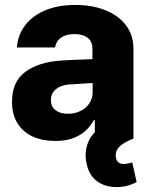

<svg xmlns="http://www.w3.org/2000/svg" viewBox="-20 -557 604 772"><path d="M329.1 104.5Q324.2 85 324.2 68.4Q324.2 41.5 333.7 16.8Q343.3 -7.8 361.3 -24.9V-74.2H357.4Q335 -33.2 296.4 -11.7Q257.8 9.8 203.1 9.8Q151.4 9.8 112.1 -7.8Q72.8 -25.4 50.5 -60.8Q28.3 -96.2 28.3 -147.5Q28.3 -229.5 82.5 -268.6Q136.7 -307.6 224.6 -313.5Q268.6 -316.4 332 -318.4Q339.8 -319.3 351.6 -319.3V-362.3Q351.6 -390.1 332.5 -405Q313.5 -419.9 279.3 -419.9Q246.1 -419.9 226.1 -406.2Q206.1 -392.6 201.2 -366.2H47.9Q51.3 -414.1 79.3 -452.9Q107.4 -491.7 159.4 -514.4Q211.4 -537.1 283.2 -537.1Q349.6 -537.1 402.6 -516.4Q455.6 -495.6 486.1 -455.8Q516.6 -416 516.6 -360.4V0Q481 14.2 463.1 29.8Q445.3 45.4 445.3 67.4Q445.3 84 453.6 93.3Q461.9 102.5 477.5 102.5Q486.3 102.5 499.8 99.1Q513.2 95.7 511.7 95.7L529.3 174.8Q492.2 195.3 449.2 195.3Q401.9 195.3 370.1 171.6Q338.4 147.9 329.1 104.5ZM252.9 -99.6Q280.8 -99.6 303.7 -110.8Q326.7 -122.1 339.8 -142.3Q353 -162.6 352.5 -188.5V-222.7H342.8L252 -216.8Q220.7 -212.9 202.6 -196.5Q184.6 -180.2 184.6 -154.3Q184.6 -127.9 203.4 -113.8Q222.2 -99.6 252.9 -99.6Z"/></svg>

Font: Pretendard Std ExtraBold
Style: Regular
Weight: 800
Designer: Base glyphs from Inter by Rasmus Andersson; Hangeul glyphs from Noto Sans CJK(Source Han Sans) by Jang Soo-young and Kan
Foundry: Kil Hyung-jin
Version: Version 1.309